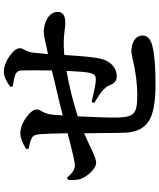

<svg xmlns="http://www.w3.org/2000/svg" viewBox="65 -882 830 1000"><g transform="rotate(-90 480.0 -382.0)"><path d="M540 13C630 13 696 8 739 -3C776 -12 795 -29 795 -54C795 -73 786 -88 769 -99C753 -108 734 -113 712 -113C708 -113 697 -111 678 -107C606 -90 542 -82 487 -82C387 -82 371 -98 368 -181C367 -222 369 -292 374 -392C441 -414 520 -434 611 -451C608 -389 605 -348 600 -327C596 -314 591 -306 586 -302C581 -299 573 -298 562 -298C549 -298 511 -305 448 -320L444 -306C445 -305 447 -304 449 -303C474 -288 491 -276 502 -268C520 -253 532 -239 537 -224C545 -201 560 -189 582 -189C605 -189 625 -197 642 -213C657 -228 668 -247 674 -272C681 -299 687 -358 693 -451C694 -456 694 -459 694 -462L706 -463C742 -466 779 -466 817 -461C836 -458 851 -457 862 -457C899 -457 918 -470 918 -497C918 -519 906 -537 883 -551C862 -563 839 -569 812 -569C801 -569 763 -562 698 -547C699 -554 700 -563 701 -575C703 -599 705 -616 706 -626C707 -638 712 -652 720 -668C726 -679 729 -687 729 -693C729 -710 715 -728 688 -747C660 -767 632 -777 605 -777C584 -777 559 -766 528 -744L530 -730C531 -730 532 -730 533 -730C556 -727 573 -723 584 -720C603 -714 612 -703 613 -687C614 -657 614 -604 613 -527C599 -524 576 -518 543 -510C466 -492 411 -479 379 -470C380 -501 382 -524 385 -539C388 -553 393 -567 401 -581C407 -590 410 -598 410 -605C410 -622 396 -640 369 -660C340 -681 312 -691 284 -691C263 -691 237 -681 204 -661L205 -648C207 -647 210 -647 214 -646C236 -642 251 -637 259 -632C274 -625 278 -616 281 -589C283 -565 285 -517 286 -445C192 -420 136 -407 119 -407C97 -407 76 -421 55 -448L43 -443C41 -412 43 -389 49 -374C58 -353 71 -335 87 -320C104 -304 119 -296 134 -296C145 -296 173 -306 216 -327C244 -340 267 -351 286 -359C286 -340 286 -314 287 -279C287 -212 288 -166 289 -143C292 -82 315 -40 358 -17C395 3 455 13 540 13Z"/></g></svg>

Font: AllPunType Bold
Style: Regular
Weight: 700
Version: 1.0